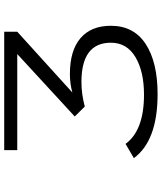

<svg xmlns="http://www.w3.org/2000/svg" viewBox="50 -790 751 890"><g transform="rotate(-90 425.0 -344.5)"><path d="M441.5 -384Q482.5 -395.5 527 -395.5Q636.5 -395.5 693.8 -346.2Q751 -297 751 -205.5Q751 -99.5 666.5 -44.2Q582 11 434 11Q218.5 11 137.5 -99L203.5 -137.5Q266 -52 431.5 -52Q539.5 -52 606 -91.8Q672.5 -131.5 672.5 -205.5Q672.5 -342 490.5 -342Q434.5 -342 376.5 -326.5L330.5 -373L620 -639.5H174.5V-700H723.5V-639.5Z"/></g></svg>

Font: League Mono Wide Light
Style: Regular
Weight: 300
Width: 8
Designer: Tyler Finck
Foundry: The League of Moveable Type / Tyler Finck
Version: Version 2.210